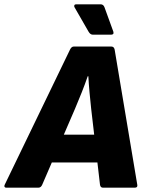

<svg xmlns="http://www.w3.org/2000/svg" viewBox="-53 -871 681 891"><path d="M-24 0Q-30 0 -32 -4Q-34 -8 -31 -14L272 -641Q279 -655 289 -655H464Q476 -655 479 -641L584 -14Q587 0 572 0H425Q413 0 411 -14L370 -367Q366 -404 362.5 -442Q359 -480 357 -517H354Q341 -479 326 -441.5Q311 -404 295 -366L143 -14Q137 0 125 0ZM164 -117 210 -246H412L419 -117ZM378 -710Q366 -710 358 -724L293 -837Q290 -842 292 -846.5Q294 -851 300 -851H414Q427 -851 432 -837L473 -724Q477 -710 462 -710Z"/></svg>

Font: Sofia Sans Black
Style: Italic
Weight: 900
Italic angle: -9°
Version: Version 4.100-B